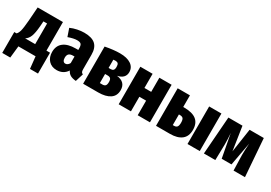

<svg xmlns="http://www.w3.org/2000/svg" viewBox="16 -1371 3329 2361"><g transform="rotate(30 1680.5 -191.0)"><path d="M506 -127V169H392L374 0H130L112 169H-2V-127H30Q50 -145 61.5 -186.5Q73 -228 82 -339L96 -533H455V-127ZM295 -420H243L238 -349Q230 -249 210.5 -199.5Q191 -150 152 -127H295Z M989 -98 954 15Q905 11 874.5 -5.5Q844 -22 826 -59Q776 18 681 18Q609 18 566 -28Q523 -74 523 -149Q523 -237 582.5 -283.5Q642 -330 755 -330H790V-350Q790 -395 775 -411Q760 -427 719 -427Q671 -427 595 -400L557 -510Q601 -530 652.5 -540.5Q704 -551 750 -551Q858 -551 909 -504.5Q960 -458 960 -360V-156Q960 -129 966 -117Q972 -105 989 -98ZM790 -144V-237H770Q730 -237 711.5 -219.5Q693 -202 693 -165Q693 -136 704 -120Q715 -104 735 -104Q752 -104 766.5 -115Q781 -126 790 -144Z M1489 -162Q1489 -81 1429 -40.5Q1369 0 1263 0H1049V-528Q1167 -551 1256 -551Q1356 -551 1413 -513Q1470 -475 1470 -406Q1470 -362 1442.5 -333Q1415 -304 1361 -293Q1489 -277 1489 -162ZM1223 -442V-325H1253Q1277 -325 1289.5 -338Q1302 -351 1302 -384Q1302 -418 1290 -431Q1278 -444 1253 -444Q1235 -444 1223 -442ZM1314 -176Q1314 -211 1301 -225Q1288 -239 1259 -239H1223V-110H1260Q1287 -110 1300.5 -124.5Q1314 -139 1314 -176Z M1824 0V-207H1728V0H1554V-533H1728V-332H1824V-533H1998V0Z M2503 -183Q2503 -91 2445.5 -45.5Q2388 0 2282 0H2084V-533H2258V-368H2271Q2389 -368 2446 -322Q2503 -276 2503 -183ZM2531 -533H2705V0H2531ZM2332 -186Q2332 -228 2319 -245Q2306 -262 2272 -262H2258V-111H2276Q2306 -111 2319 -128.5Q2332 -146 2332 -186Z M3347 0H3185L3180 -176L3179 -220Q3179 -277 3186 -384L3125 -53H2986L2924 -384Q2931 -306 2931 -228Q2931 -194 2930 -176L2926 0H2764L2804 -533H3004L3055 -198L3105 -533H3307Z"/></g></svg>

Font: Fira Sans Condensed ExtraBold
Style: Regular
Weight: 800
Width: 3
Designer: Carrois Corporate & Edenspiekermann AG
Foundry: Carrois Corporate GbR & Edenspiekermann AG
Version: Version 4.203